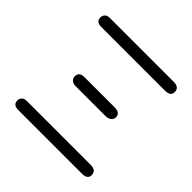

<svg xmlns="http://www.w3.org/2000/svg" viewBox="-163 -783 934 934"><g transform="rotate(45 304.5 -316.0)"><path d="M200.2 -279.3Q183.6 -279.3 173.3 -288.1Q163.1 -296.9 163.1 -310.5Q163.1 -340.8 200.2 -340.8H406.2Q446.3 -340.8 446.3 -310.5Q446.3 -296.9 434.6 -288.1Q422.9 -279.3 406.2 -279.3ZM84 -571.3Q48.8 -571.3 48.8 -601.6Q48.8 -613.3 57.1 -622.6Q65.4 -631.8 84 -631.8H523.4Q561.5 -631.8 561.5 -599.6Q561.5 -571.3 523.4 -571.3ZM84 0Q48.8 0 48.8 -30.3Q48.8 -42 57.1 -51.3Q65.4 -60.5 84 -60.5H523.4Q561.5 -60.5 561.5 -28.3Q561.5 0 523.4 0Z"/></g></svg>

Font: Jura
Style: Medium
Weight: 500
Version: Version 2.6.1